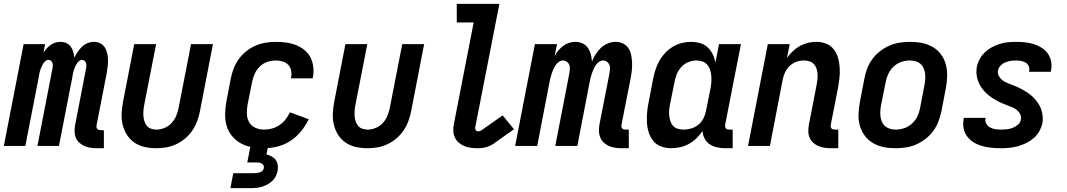

<svg xmlns="http://www.w3.org/2000/svg" viewBox="-39 -760 5559 1000"><path d="M466 12Q448 12 431.5 9.5Q415 7 400.5 0.5Q386 -6 374 -17Q362 -28 356 -42.5Q350 -57 349.5 -74Q349 -91 352 -108L409 -402Q411 -410 411 -417.5Q411 -425 409 -432Q407 -439 401 -443.5Q395 -448 388 -448Q379 -448 371.5 -441Q364 -434 359.5 -426Q355 -418 351.5 -410Q348 -402 345 -393Q342 -384 340.5 -375.5Q339 -367 338 -359L268 0H156L234 -402Q236 -410 236 -417.5Q236 -425 234 -432Q232 -439 226.5 -443.5Q221 -448 213 -448Q204 -448 196.5 -441Q189 -434 184.5 -426Q180 -418 176.5 -410Q173 -402 170 -393Q167 -384 165.5 -375.5Q164 -367 163 -359L93 0H-19L84 -530H196L187 -485Q194 -496 203.5 -507Q213 -518 224.5 -526Q236 -534 249 -538Q262 -542 275 -542Q292 -542 306.5 -535.5Q321 -529 329.5 -517Q338 -505 342.5 -490Q347 -475 348 -459Q355 -474 365 -489Q375 -504 388 -516.5Q401 -529 417.5 -535.5Q434 -542 450 -542Q468 -542 483 -534.5Q498 -527 506.5 -513.5Q515 -500 519 -483.5Q523 -467 523.5 -450Q524 -433 522 -415.5Q520 -398 517 -380L464 -108Q463 -103 463.5 -98Q464 -93 467 -89.5Q470 -86 474.5 -84Q479 -82 485 -82H502V12Z M775 12Q744 12 714.5 5.5Q685 -1 661.5 -17Q638 -33 622.5 -57Q607 -81 600 -109.5Q593 -138 594.5 -169Q596 -200 602 -231L660 -530H774L712 -213Q709 -198 708 -183.5Q707 -169 708 -155Q709 -141 713.5 -127.5Q718 -114 726.5 -104Q735 -94 748.5 -89.5Q762 -85 777 -85Q797 -85 818.5 -94Q840 -103 855 -119.5Q870 -136 878.5 -156.5Q887 -177 891 -197L956 -530H1070L1002 -179Q997 -153 987.5 -128Q978 -103 962.5 -80Q947 -57 925 -38.5Q903 -20 878 -8.5Q853 3 827 7.5Q801 12 775 12Z M1337 12Q1304 12 1273 6.5Q1242 1 1215.5 -13.5Q1189 -28 1169.5 -51.5Q1150 -75 1141.5 -104.5Q1133 -134 1133.5 -166.5Q1134 -199 1140 -231L1163 -351Q1168 -377 1178 -403Q1188 -429 1204.5 -452Q1221 -475 1243.5 -493Q1266 -511 1291.5 -522Q1317 -533 1344 -537.5Q1371 -542 1397 -542Q1424 -542 1451 -538.5Q1478 -535 1502 -525.5Q1526 -516 1546 -500Q1566 -484 1577.5 -462Q1589 -440 1592.5 -413Q1596 -386 1591 -359L1589 -352H1476L1477 -356Q1481 -374 1477.5 -392Q1474 -410 1462 -422.5Q1450 -435 1432.5 -440Q1415 -445 1397 -445Q1375 -445 1353 -437.5Q1331 -430 1314 -413.5Q1297 -397 1287.5 -375.5Q1278 -354 1274 -333L1250 -213Q1246 -189 1247 -165Q1248 -141 1259.5 -122Q1271 -103 1292 -94Q1313 -85 1337 -85Q1357 -85 1377.5 -90.5Q1398 -96 1416.5 -108.5Q1435 -121 1448.5 -138.5Q1462 -156 1471 -175L1569 -139Q1553 -106 1529 -76.5Q1505 -47 1474 -26.5Q1443 -6 1407 3Q1371 12 1337 12ZM1161 220 1176 142H1284Q1291 142 1299 141Q1307 140 1314.5 137.5Q1322 135 1328 129.5Q1334 124 1335 116Q1337 108 1333.5 101.5Q1330 95 1324 91.5Q1318 88 1310.5 87Q1303 86 1295 86H1249L1282 -85H1374L1349 44Q1363 48 1376 55Q1389 62 1397 73Q1405 84 1407.5 99Q1410 114 1407 130Q1404 144 1397.5 157.5Q1391 171 1379.5 182Q1368 193 1354 200.5Q1340 208 1326 212.5Q1312 217 1297.5 218.5Q1283 220 1269 220Z M1875 12Q1844 12 1814.5 5.5Q1785 -1 1761.5 -17Q1738 -33 1722.5 -57Q1707 -81 1700 -109.5Q1693 -138 1694.5 -169Q1696 -200 1702 -231L1760 -530H1874L1812 -213Q1809 -198 1808 -183.5Q1807 -169 1808 -155Q1809 -141 1813.5 -127.5Q1818 -114 1826.5 -104Q1835 -94 1848.5 -89.5Q1862 -85 1877 -85Q1897 -85 1918.5 -94Q1940 -103 1955 -119.5Q1970 -136 1978.5 -156.5Q1987 -177 1991 -197L2056 -530H2170L2102 -179Q2097 -153 2087.5 -128Q2078 -103 2062.5 -80Q2047 -57 2025 -38.5Q2003 -20 1978 -8.5Q1953 3 1927 7.5Q1901 12 1875 12Z M2448 12Q2430 12 2412 9.5Q2394 7 2378.5 0.5Q2363 -6 2350 -17.5Q2337 -29 2330 -44.5Q2323 -60 2322 -78Q2321 -96 2325 -114L2428 -643H2340V-740H2562L2436 -96Q2435 -89 2438.5 -82.5Q2442 -76 2449 -76Q2454 -76 2459 -77Q2464 -78 2468 -81L2579 -159L2638 -87L2528 -9Q2518 -3 2508.5 1Q2499 5 2489 7.5Q2479 10 2468.5 11Q2458 12 2448 12Z M3200 12Q3182 12 3165 9.5Q3148 7 3133 0.5Q3118 -6 3106 -17Q3094 -28 3087.5 -43.5Q3081 -59 3080.5 -76Q3080 -93 3083 -111L3135 -376Q3137 -388 3138 -399.5Q3139 -411 3135.5 -421Q3132 -431 3123 -438Q3114 -445 3102 -445Q3091 -445 3080.5 -437.5Q3070 -430 3063.5 -420Q3057 -410 3052 -399Q3047 -388 3043.5 -377Q3040 -366 3037 -354.5Q3034 -343 3032 -332L2968 0H2853L2926 -376Q2928 -388 2929 -399.5Q2930 -411 2926.5 -421Q2923 -431 2914 -438Q2905 -445 2893 -445Q2882 -445 2871.5 -437.5Q2861 -430 2854.5 -420Q2848 -410 2843 -399Q2838 -388 2834.5 -377Q2831 -366 2828 -354.5Q2825 -343 2823 -332L2759 0H2644L2747 -530H2862L2850 -469Q2858 -484 2869.5 -497.5Q2881 -511 2895 -521.5Q2909 -532 2925.5 -537Q2942 -542 2958 -542Q2978 -542 2995 -534Q3012 -526 3022.5 -511Q3033 -496 3038 -477.5Q3043 -459 3044 -440Q3052 -459 3063.5 -477.5Q3075 -496 3091 -511Q3107 -526 3127 -534Q3147 -542 3167 -542Q3188 -542 3205.5 -533.5Q3223 -525 3233.5 -509.5Q3244 -494 3248 -475Q3252 -456 3253 -436Q3254 -416 3252 -395.5Q3250 -375 3246 -354L3198 -111Q3197 -106 3197.5 -101Q3198 -96 3201 -92Q3204 -88 3208.5 -86.5Q3213 -85 3219 -85H3236V12Z M3457 12Q3429 12 3404.5 3Q3380 -6 3364 -25.5Q3348 -45 3340 -70Q3332 -95 3330.5 -122Q3329 -149 3331.5 -176.5Q3334 -204 3340 -231L3363 -351Q3368 -375 3375.5 -398.5Q3383 -422 3395.5 -444Q3408 -466 3426 -485Q3444 -504 3466 -517Q3488 -530 3512 -536Q3536 -542 3559 -542Q3584 -542 3607 -535.5Q3630 -529 3646.5 -513.5Q3663 -498 3673 -477.5Q3683 -457 3687 -434L3706 -530H3820L3738 -111Q3737 -106 3737.5 -101Q3738 -96 3741 -92Q3744 -88 3749 -86.5Q3754 -85 3759 -85H3777V12H3740Q3717 12 3696 7.5Q3675 3 3658 -8Q3641 -19 3631 -38Q3621 -57 3620 -79Q3607 -58 3588.5 -40Q3570 -22 3549 -10.5Q3528 1 3504 6.5Q3480 12 3457 12ZM3521 -85Q3541 -85 3561.5 -91Q3582 -97 3598.5 -110.5Q3615 -124 3624.5 -143Q3634 -162 3638 -182L3662 -302Q3665 -318 3666 -334.5Q3667 -351 3665.5 -367Q3664 -383 3659 -397.5Q3654 -412 3644 -423.5Q3634 -435 3619 -440Q3604 -445 3588 -445Q3567 -445 3546 -436.5Q3525 -428 3509.5 -411Q3494 -394 3486 -374Q3478 -354 3474 -333L3450 -213Q3447 -198 3446 -183Q3445 -168 3447 -153.5Q3449 -139 3454 -125.5Q3459 -112 3468.5 -102.5Q3478 -93 3492 -89Q3506 -85 3521 -85Z M4290 12Q4272 12 4255 9.5Q4238 7 4223 0.5Q4208 -6 4196 -17Q4184 -28 4177.5 -43.5Q4171 -59 4171 -76Q4171 -93 4174 -111L4214 -317Q4217 -332 4218.5 -346.5Q4220 -361 4219 -375.5Q4218 -390 4213.5 -403Q4209 -416 4200 -426Q4191 -436 4177 -440.5Q4163 -445 4148 -445Q4129 -445 4110 -438.5Q4091 -432 4075.5 -418Q4060 -404 4051 -385.5Q4042 -367 4038 -348L3971 0H3857L3960 -530H4074L4060 -459Q4074 -478 4091 -494Q4108 -510 4128 -521Q4148 -532 4169.5 -537Q4191 -542 4213 -542Q4240 -542 4264 -532.5Q4288 -523 4303.5 -503Q4319 -483 4326 -458Q4333 -433 4334.5 -406.5Q4336 -380 4333 -353Q4330 -326 4325 -299L4288 -111Q4287 -106 4287.5 -101Q4288 -96 4291 -92Q4294 -88 4299 -86.5Q4304 -85 4309 -85H4327V12Z M4625 12Q4593 12 4563 6Q4533 0 4507.5 -15Q4482 -30 4464.5 -54Q4447 -78 4439 -107Q4431 -136 4432.5 -168Q4434 -200 4440 -231L4463 -351Q4468 -378 4478 -404Q4488 -430 4505 -453Q4522 -476 4545.5 -494Q4569 -512 4595 -523Q4621 -534 4647.5 -538Q4674 -542 4701 -542Q4733 -542 4763.5 -536Q4794 -530 4819.5 -515Q4845 -500 4862.5 -476Q4880 -452 4887.5 -423Q4895 -394 4894 -362Q4893 -330 4887 -299L4864 -179Q4858 -152 4848 -126Q4838 -100 4821 -77Q4804 -54 4780.5 -36Q4757 -18 4731.5 -7Q4706 4 4679 8Q4652 12 4625 12ZM4627 -85Q4648 -85 4670.5 -92.5Q4693 -100 4711 -116.5Q4729 -133 4739 -154Q4749 -175 4753 -197L4776 -317Q4779 -332 4780 -347.5Q4781 -363 4779 -378Q4777 -393 4771 -406Q4765 -419 4754.5 -428Q4744 -437 4729.5 -441Q4715 -445 4699 -445Q4678 -445 4655.5 -437.5Q4633 -430 4615.5 -413.5Q4598 -397 4588 -376Q4578 -355 4574 -333L4550 -213Q4547 -198 4546 -182.5Q4545 -167 4547 -152Q4549 -137 4555 -124Q4561 -111 4572 -102Q4583 -93 4597 -89Q4611 -85 4627 -85Z M5173 12Q5148 12 5123.5 9.5Q5099 7 5076 0.5Q5053 -6 5033 -18Q5013 -30 4999 -48.5Q4985 -67 4980 -90.5Q4975 -114 4980 -139L4981 -146H5094V-143Q5091 -128 5098 -115.5Q5105 -103 5117 -96.5Q5129 -90 5143.5 -87.5Q5158 -85 5173 -85Q5188 -85 5203.5 -86.5Q5219 -88 5234 -93.5Q5249 -99 5262.5 -110.5Q5276 -122 5278 -137Q5281 -152 5275 -164.5Q5269 -177 5258.5 -186Q5248 -195 5235 -200.5Q5222 -206 5208.5 -211Q5195 -216 5182 -221.5Q5169 -227 5156.5 -233.5Q5144 -240 5132.5 -247.5Q5121 -255 5110.5 -263.5Q5100 -272 5090.5 -282Q5081 -292 5073 -303.5Q5065 -315 5059.5 -327.5Q5054 -340 5050.5 -354Q5047 -368 5046.5 -382.5Q5046 -397 5049 -413Q5053 -433 5064 -453Q5075 -473 5091.5 -488.5Q5108 -504 5128 -514.5Q5148 -525 5169 -531.5Q5190 -538 5211 -540Q5232 -542 5253 -542Q5277 -542 5300.5 -539.5Q5324 -537 5346 -530Q5368 -523 5387 -511Q5406 -499 5418.5 -481Q5431 -463 5435.5 -440Q5440 -417 5435 -393L5434 -386H5321V-389Q5324 -403 5319 -415Q5314 -427 5303.5 -433.5Q5293 -440 5279.5 -442.5Q5266 -445 5253 -445Q5239 -445 5225.5 -443Q5212 -441 5198 -435.5Q5184 -430 5173 -419Q5162 -408 5159 -394Q5156 -379 5162.5 -366Q5169 -353 5180 -344Q5191 -335 5203.5 -329.5Q5216 -324 5229.5 -319Q5243 -314 5256 -308.5Q5269 -303 5281 -296.5Q5293 -290 5305 -282.5Q5317 -275 5327.5 -266.5Q5338 -258 5347.5 -248Q5357 -238 5365 -226.5Q5373 -215 5379 -202.5Q5385 -190 5388 -176Q5391 -162 5392 -147.5Q5393 -133 5390 -118Q5385 -96 5373.5 -75.5Q5362 -55 5343.5 -39.5Q5325 -24 5304 -14Q5283 -4 5261 2Q5239 8 5217 10Q5195 12 5173 12Z"/></svg>

Font: Lode Term
Style: Bold Italic
Weight: 700
Italic angle: -11°
Monospace: yes
Designer: Belleve Invis
Foundry: Belleve Invis
Version: Version 29.2.0